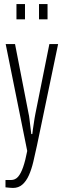

<svg xmlns="http://www.w3.org/2000/svg" viewBox="-20 -743 313 945"><path d="M44 182Q37 182 26.5 181Q16 180 7 179V143H34Q55 143 69 127Q83 111 94 79Q105 47 114 0L8 -526H54L121 -182Q123 -175 125 -157.5Q127 -140 129.5 -120Q132 -100 134 -83H139Q140 -94 142 -107Q144 -120 146 -133.5Q148 -147 150 -160Q152 -173 154 -182L223 -526H266L162 -27Q153 15 144 53Q135 91 122 120Q109 149 90 165.5Q71 182 44 182ZM61 -648V-723H103V-648ZM172 -648V-723H214V-648Z"/></svg>

Font: Archivo ExtraCondensed Thin
Style: Regular
Weight: 250
Width: 2
Designer: Hector Gatti
Foundry: Omnibus-Type
Version: Version 2.001